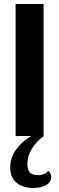

<svg xmlns="http://www.w3.org/2000/svg" viewBox="-20 -680 296 960"><path d="M236 203Q236 232 209.5 246Q183 260 148 260Q94 260 62.5 233.5Q31 207 31 157Q31 109 60 68.5Q89 28 136 0H58V-660H198V0H199Q162 27 139.5 63.5Q117 100 117 139Q117 169 129.5 182.5Q142 196 173 196Q187 196 200 190.5Q213 185 221 174Q236 186 236 203Z"/></svg>

Font: Sansita Medium
Style: Regular
Weight: 500
Designer: Pablo Cosgaya
Foundry: Omnibus-Type
Version: Version 1.006